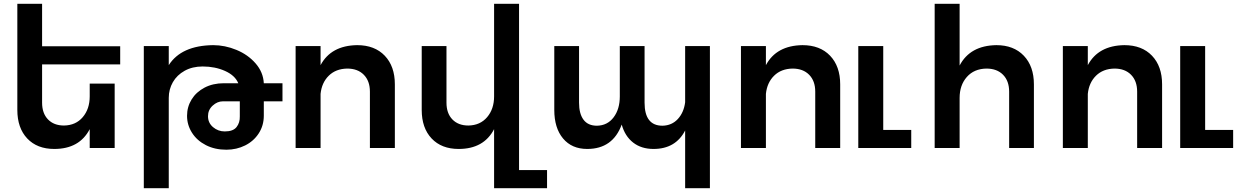

<svg xmlns="http://www.w3.org/2000/svg" viewBox="-20 -777 6536 1008"><path d="M201 -439V-238Q201 -182 232 -150Q263 -118 316 -118Q378 -119 414.5 -162Q451 -205 451 -271V-338H582V0H451V-99Q397 5 265 5Q175 5 123 -50Q71 -105 71 -200V-757H201V-534H611V-439Z M1463 -245H1365V-170Q1365 -118 1338.5 -77Q1312 -36 1267 -13.5Q1222 9 1168 9Q1108 9 1061 -15Q1014 -39 988 -80Q962 -121 962 -169Q962 -216 986 -255Q1010 -294 1054 -317Q1098 -340 1155 -340H1231Q1214 -381 1161.5 -404.5Q1109 -428 1044 -428Q990 -428 949.5 -405.5Q909 -383 887.5 -345.5Q866 -308 866 -263V211H735V-535H866V-435Q932 -538 1099 -540Q1161 -540 1221.5 -515Q1282 -490 1322 -444Q1362 -398 1365 -340H1463ZM1150 -245Q1121 -245 1096.5 -222.5Q1072 -200 1072 -167Q1072 -132 1098.5 -109.5Q1125 -87 1160 -87Q1204 -87 1222 -110Q1240 -133 1239 -166V-245Z M2053 -334V0H1922V-296Q1922 -352 1890 -384.5Q1858 -417 1803 -417Q1743 -416 1706 -379.5Q1669 -343 1663 -284V0H1532V-535H1663V-435Q1718 -538 1855 -540Q1947 -540 2000 -484.5Q2053 -429 2053 -334Z M2852 116V211H2574V-99Q2520 5 2388 5Q2298 5 2246 -50Q2194 -105 2194 -200V-535H2324V-238Q2324 -182 2355 -150Q2386 -118 2439 -118Q2501 -119 2537.5 -162Q2574 -205 2574 -271V-757H2705V116Z M3707 -535V211H3577V-92Q3527 5 3411 5Q3347 5 3304 -28.5Q3261 -62 3244 -123Q3197 5 3063 5Q2982 5 2936 -50Q2890 -105 2890 -200V-535H3020V-238Q3020 -180 3043.5 -148.5Q3067 -117 3114 -117Q3169 -118 3201.5 -161Q3234 -204 3234 -271V-535H3364V-238Q3364 -117 3458 -117Q3507 -118 3538.5 -152Q3570 -186 3577 -240V-535Z M4391 -334V0H4260V-296Q4260 -352 4228 -384.5Q4196 -417 4141 -417Q4081 -416 4044 -379.5Q4007 -343 4001 -284V0H3870V-535H4001V-435Q4056 -538 4193 -540Q4285 -540 4338 -484.5Q4391 -429 4391 -334Z M4617 -95H4764V0H4486V-535H4617Z M5408 -334V0H5278V-296Q5278 -352 5246 -384.5Q5214 -417 5159 -417Q5094 -416 5056 -373Q5018 -330 5018 -263V0H4887V-757H5018V-433Q5073 -538 5211 -540Q5302 -540 5355 -484.5Q5408 -429 5408 -334Z M6081 -334V0H5950V-296Q5950 -352 5918 -384.5Q5886 -417 5831 -417Q5771 -416 5734 -379.5Q5697 -343 5691 -284V0H5560V-535H5691V-435Q5746 -538 5883 -540Q5975 -540 6028 -484.5Q6081 -429 6081 -334Z M6307 -95H6454V0H6176V-535H6307Z"/></svg>

Font: Montserrat arm2 Medium
Style: Regular
Weight: 500
Designer: Julieta Ulanovsky
Foundry: Julieta Ulanovsky
Version: Version 6.000